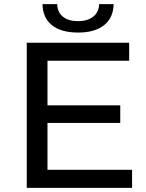

<svg xmlns="http://www.w3.org/2000/svg" viewBox="-20 -906 705 926"><path d="M617 -87V0H109V-700H603V-613H209V-398H560V-313H209V-87ZM185 -886H256Q257 -847 283.5 -825.5Q310 -804 357 -804Q402 -804 429.5 -825.5Q457 -847 458 -886H528Q527 -821 482.5 -785Q438 -749 357 -749Q275 -749 230.5 -784.5Q186 -820 185 -886Z"/></svg>

Font: APTA Sans Medium
Style: Bold
Weight: 500
Version: Version 7.200